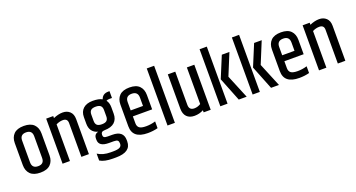

<svg xmlns="http://www.w3.org/2000/svg" viewBox="-50 -1440 4271 2302"><g transform="rotate(-20 2085.5 -289.5)"><path d="M299 -426Q299 -503 222 -503Q145 -503 145 -426V-149Q145 -72 222 -72Q299 -72 299 -149ZM52 -428Q52 -500 94 -542.5Q136 -585 222 -585Q308 -585 350.5 -542.5Q393 -500 393 -428V-147Q393 -75 350.5 -32.5Q308 10 222 10Q136 10 94 -32.5Q52 -75 52 -147Z M596 -549Q660 -577 715.5 -577Q771 -577 806.5 -543.5Q842 -510 842 -447V0H746V-431Q746 -490 687 -490Q644 -490 600 -468V0H506V-575H596Z M1332 -538H1298Q1275 -538 1259 -529Q1287 -494 1287 -436V-354Q1287 -284 1244.5 -245Q1202 -206 1116 -205Q1069 -205 1069 -161Q1069 -140 1081.5 -131Q1094 -122 1126 -122H1184Q1326 -122 1326 -3V14Q1326 149 1135 149H1096Q987 149 931 114V26Q997 69 1094 69H1126Q1186 69 1211 55Q1236 41 1236 13V4Q1236 -20 1223.5 -31.5Q1211 -43 1175 -43H1114Q985 -43 985 -130V-146Q985 -202 1038 -214Q937 -243 937 -354V-436Q937 -507 980.5 -546Q1024 -585 1102 -585Q1180 -585 1222 -561Q1243 -625 1317 -625H1332ZM1193 -355V-435Q1193 -472 1174 -489.5Q1155 -507 1112 -507Q1069 -507 1050 -489.5Q1031 -472 1031 -435V-355Q1031 -318 1050 -300.5Q1069 -283 1112 -283Q1155 -283 1174 -300.5Q1193 -318 1193 -355Z M1400 -152V-428Q1400 -500 1442 -542.5Q1484 -585 1570 -585Q1656 -585 1697 -542.5Q1738 -500 1738 -428V-245H1492V-157Q1492 -117 1516.5 -98Q1541 -79 1602.5 -79Q1664 -79 1722 -97V-11Q1662 5 1594 5Q1400 5 1400 -152ZM1492 -321H1649V-427Q1649 -505 1570.5 -505Q1492 -505 1492 -427Z M1845 -728H1939V0H1845Z M2219 -83Q2261 -83 2301 -108V-575H2396V0H2306V-27Q2254 2 2191 2Q2128 2 2093 -34Q2058 -70 2058 -138V-575H2153V-151Q2153 -83 2219 -83Z M2519 -728H2611V0H2519ZM2747 -575H2844L2731 -300L2855 0H2754L2634 -302Z M2931 -728H3023V0H2931ZM3159 -575H3256L3143 -300L3267 0H3166L3046 -302Z M3333 -152V-428Q3333 -500 3375 -542.5Q3417 -585 3503 -585Q3589 -585 3630 -542.5Q3671 -500 3671 -428V-245H3425V-157Q3425 -117 3449.5 -98Q3474 -79 3535.5 -79Q3597 -79 3655 -97V-11Q3595 5 3527 5Q3333 5 3333 -152ZM3425 -321H3582V-427Q3582 -505 3503.5 -505Q3425 -505 3425 -427Z M3868 -549Q3932 -577 3987.5 -577Q4043 -577 4078.5 -543.5Q4114 -510 4114 -447V0H4018V-431Q4018 -490 3959 -490Q3916 -490 3872 -468V0H3778V-575H3868Z"/></g></svg>

Font: Khand Medium
Style: Regular
Weight: 500
Designer: Devanagari: Sanchit Sawaria, Jyotish Sonowal; Latin: Satya Rajpurohit
Foundry: Indian Type Foundry
Version: Version 1.100;PS 1.0;hotconv 1.0.78;makeotf.lib2.5.61930; tt